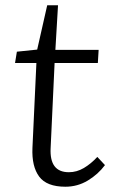

<svg xmlns="http://www.w3.org/2000/svg" viewBox="-20 -694 434 728"><path d="M44 -498 121 -506 159 -674H200L190 -505H354L351 -455H187L172 -133Q167 -41 241 -41Q271 -41 298 -57Q325 -73 349 -99L378 -68Q352 -33 313 -9.5Q274 14 228 14Q157 14 128.5 -24.5Q100 -63 103 -133L118 -455H37Z"/></svg>

Font: Literata 12pt Light
Style: Italic
Weight: 300
Italic angle: -2°
Designer: Latin by Veronika Burian and Jose Scaglione. Greek by Irene Vlachou. Cyrillic by Vera Evstafieva
Foundry: TypeTogether
Version: Version 3.002